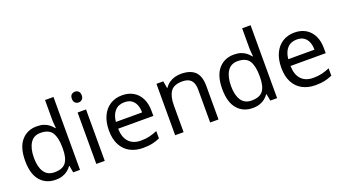

<svg xmlns="http://www.w3.org/2000/svg" viewBox="-60 -1315 3354 1881"><g transform="rotate(-20 1617.0 -375.0)"><path d="M275 10Q175 10 115 -59.5Q55 -129 55 -267Q55 -405 115.5 -475.5Q176 -546 276 -546Q318 -546 349 -535.5Q380 -525 403 -507Q426 -489 442 -467H448Q447 -480 444.5 -505.5Q442 -531 442 -546V-760H530V0H459L446 -72H442Q426 -49 403 -30.5Q380 -12 348.5 -1Q317 10 275 10ZM289 -63Q374 -63 408.5 -109.5Q443 -156 443 -250V-266Q443 -366 410 -419.5Q377 -473 288 -473Q217 -473 181.5 -416.5Q146 -360 146 -265Q146 -169 181.5 -116Q217 -63 289 -63Z M788 -536V0H700V-536ZM745 -737Q765 -737 780.5 -723.5Q796 -710 796 -681Q796 -653 780.5 -639Q765 -625 745 -625Q723 -625 708 -639Q693 -653 693 -681Q693 -710 708 -723.5Q723 -737 745 -737Z M1165 -546Q1234 -546 1283.5 -516Q1333 -486 1359.5 -431.5Q1386 -377 1386 -304V-251H1019Q1021 -160 1065.5 -112.5Q1110 -65 1190 -65Q1241 -65 1280.5 -74.5Q1320 -84 1362 -102V-25Q1321 -7 1281 1.5Q1241 10 1186 10Q1110 10 1051.5 -21Q993 -52 960.5 -113.5Q928 -175 928 -264Q928 -352 957.5 -415Q987 -478 1040.5 -512Q1094 -546 1165 -546ZM1164 -474Q1101 -474 1064.5 -433.5Q1028 -393 1021 -321H1294Q1294 -367 1280 -401Q1266 -435 1237.5 -454.5Q1209 -474 1164 -474Z M1780 -546Q1876 -546 1925 -499.5Q1974 -453 1974 -349V0H1887V-343Q1887 -408 1858 -440Q1829 -472 1767 -472Q1678 -472 1644 -422Q1610 -372 1610 -278V0H1522V-536H1593L1606 -463H1611Q1629 -491 1655.5 -509.5Q1682 -528 1714 -537Q1746 -546 1780 -546Z M2330 10Q2230 10 2170 -59.5Q2110 -129 2110 -267Q2110 -405 2170.5 -475.5Q2231 -546 2331 -546Q2373 -546 2404 -535.5Q2435 -525 2458 -507Q2481 -489 2497 -467H2503Q2502 -480 2499.5 -505.5Q2497 -531 2497 -546V-760H2585V0H2514L2501 -72H2497Q2481 -49 2458 -30.5Q2435 -12 2403.5 -1Q2372 10 2330 10ZM2344 -63Q2429 -63 2463.5 -109.5Q2498 -156 2498 -250V-266Q2498 -366 2465 -419.5Q2432 -473 2343 -473Q2272 -473 2236.5 -416.5Q2201 -360 2201 -265Q2201 -169 2236.5 -116Q2272 -63 2344 -63Z M2962 -546Q3031 -546 3080.5 -516Q3130 -486 3156.5 -431.5Q3183 -377 3183 -304V-251H2816Q2818 -160 2862.5 -112.5Q2907 -65 2987 -65Q3038 -65 3077.5 -74.5Q3117 -84 3159 -102V-25Q3118 -7 3078 1.5Q3038 10 2983 10Q2907 10 2848.5 -21Q2790 -52 2757.5 -113.5Q2725 -175 2725 -264Q2725 -352 2754.5 -415Q2784 -478 2837.5 -512Q2891 -546 2962 -546ZM2961 -474Q2898 -474 2861.5 -433.5Q2825 -393 2818 -321H3091Q3091 -367 3077 -401Q3063 -435 3034.5 -454.5Q3006 -474 2961 -474Z"/></g></svg>

Font: uoriya05
Style: Book
Weight: 400
Designer: Jelle Bosma - Monotype Design Team
Foundry: Monotype Imaging Inc.
Version: Version 2.003